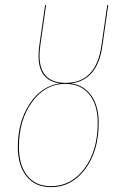

<svg xmlns="http://www.w3.org/2000/svg" viewBox="-20 -748 488 777"><path d="M394.5 -564Q375.5 -423.3 267.6 -410.6Q320.8 -402.8 350.1 -360.4Q379.4 -317.9 379.4 -252Q379.4 -136.2 324.7 -63.5Q270 9.3 186.5 9.3Q122.6 9.3 87.4 -34.4Q52.2 -78.1 52.2 -153.3Q52.2 -255.4 99.9 -327.6Q147.5 -399.9 222.2 -410.6Q119.1 -423.8 139.2 -564.5L162.6 -727.5H166.5L143.1 -564Q121.6 -412.6 245.6 -412.6Q369.6 -412.6 390.6 -564.5L414.1 -727.5H418ZM375.5 -252Q375.5 -323.7 341.1 -366.2Q306.6 -408.7 244.6 -408.7Q163.1 -408.7 109.9 -335.4Q56.6 -262.2 56.6 -153.3Q56.6 -79.6 90.3 -37.1Q124 5.4 186.5 5.4Q268.6 5.4 322 -66.4Q375.5 -138.2 375.5 -252Z"/></svg>

Font: Fira Sans Compressed Four
Style: Italic
Weight: 100
Width: 3
Italic angle: -8°
Designer: Carrois Corporate & Edenspiekermann AG
Foundry: Carrois Corporate GbR & Edenspiekermann AG
Version: Version 4.203;PS 004.203;hotconv 1.0.88;makeotf.lib2.5.64775